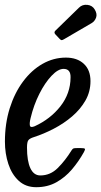

<svg xmlns="http://www.w3.org/2000/svg" viewBox="-24 -770 422 800"><path d="M-3.5 -180Q-3.5 -255 16.5 -318.8Q36.5 -382.5 71.8 -430Q107 -477.5 153 -503.8Q199 -530 250.5 -530Q297.5 -530 325.2 -504.2Q353 -478.5 353 -432Q353 -388 332 -351.2Q311 -314.5 276.5 -285Q242 -255.5 200.2 -233.8Q158.5 -212 116.5 -198.5Q100.5 -193.5 94.5 -186.2Q88.5 -179 88.5 -155Q88.5 -99.5 102.5 -69.2Q116.5 -39 144 -39Q185.5 -39 216.5 -69.8Q247.5 -100.5 274.5 -144Q278.5 -150.5 282.8 -151.8Q287 -153 298 -153H312.5Q327 -153 329.5 -150.2Q332 -147.5 325.5 -136Q304 -97.5 275.8 -64.2Q247.5 -31 210.8 -10.5Q174 10 127 10Q83 10 54 -16.8Q25 -43.5 10.8 -86.8Q-3.5 -130 -3.5 -180ZM120.5 -244Q186 -274 227.8 -327.2Q269.5 -380.5 270 -447Q271 -483 241 -483Q218 -483 190.8 -454.2Q163.5 -425.5 140 -379Q116.5 -332.5 103.5 -278Q98.5 -258 100.5 -247.2Q102.5 -236.5 120.5 -244ZM371 -730Q382 -711.5 376.2 -696.2Q370.5 -681 357.5 -673.5L243.5 -607Q237 -603 233.2 -602.8Q229.5 -602.5 224 -608.5L207 -626.5Q199 -635 207 -642.5L305 -738Q319 -752 340 -749.8Q361 -747.5 371 -730Z"/></svg>

Font: Besley* Condensed
Style: Italic
Weight: 400
Width: 3
Italic angle: -13°
Designer: Owen Earl
Foundry: indestructible type*
Version: Version 3.000; ttfautohint (v1.8.3)